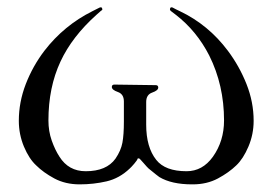

<svg xmlns="http://www.w3.org/2000/svg" viewBox="-20 -478 730 513"><path d="M192.9 14.6Q154.8 14.6 125.2 -1.2Q95.7 -17.1 76.7 -36.1Q57.6 -53.7 43.9 -86.4Q30.3 -119.1 30.3 -155.3Q30.3 -205.1 48.8 -253.2Q67.4 -301.3 98.6 -342.3Q150.9 -410.2 227.1 -448.2Q227.1 -448.2 246.6 -458Q248 -458.5 249.5 -458.5Q253.4 -458.5 253.4 -451.7Q252.4 -451.7 237.8 -438.5Q172.4 -379.9 141.6 -313.5Q109.4 -244.6 109.4 -156.2Q109.4 -127.4 118.2 -102.5Q127 -77.6 138.7 -59.6Q163.1 -20.5 209 -20.5Q264.6 -20.5 288.6 -54.2Q303.2 -75.7 307.1 -96.9Q311 -118.2 311 -153.3V-207Q311 -226.6 294.9 -232.2Q278.8 -237.8 278.8 -245.6Q278.8 -252 285.6 -252L396 -250.5Q402.8 -250.5 402.8 -244.1Q402.8 -236.3 386.7 -230.7Q370.6 -225.1 370.6 -205.6V-145Q370.6 -84.5 397.5 -50.8Q421.4 -20.5 478.5 -20.5Q521 -20.5 548.8 -59.1Q578.6 -101.1 578.6 -156.2Q578.6 -250.5 539.1 -329.6Q505.4 -395.5 449.7 -438.5Q434.1 -449.7 434.1 -451.7Q434.1 -458.5 438 -458.5Q439.5 -458.5 440.9 -458Q450.7 -452.6 460.4 -448.2Q536.6 -412.1 588.9 -342.3Q619.6 -301.3 638.7 -253.2Q657.7 -205.1 657.7 -155.3Q657.7 -119.1 643.8 -86.4Q629.9 -53.7 611.3 -36.1Q591.8 -17.1 562.3 -1.2Q532.7 14.6 495.1 14.6H493.2Q438.5 14.6 405.8 -4.9Q401.4 -7.8 377 -27.8Q374 -30.3 363.5 -42.5Q353 -54.7 351.6 -54.7H348.1Q346.7 -49.8 338.6 -40.5Q330.6 -31.2 326.7 -27.8Q299.3 -1.5 264.6 6.6Q230 14.6 192.9 14.6Z"/></svg>

Font: Caudex
Style: Regular
Weight: 400
Version: Version 1.04